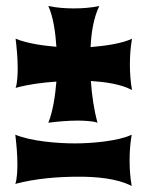

<svg xmlns="http://www.w3.org/2000/svg" viewBox="-20 -546 491 640"><path d="M311 -526C283 -520 255 -518 226 -518C198 -518 169 -520 141 -526C157 -492 165 -438 168 -390C120 -394 68 -402 32 -417C36 -384 39 -351 39 -318C39 -303 38 -268 32 -253C75 -265 122 -271 168 -274C164 -226 156 -173 141 -137C174 -141 206 -144 239 -144C254 -144 290 -143 305 -137C293 -181 286 -229 283 -276C330 -273 382 -266 420 -246C415 -274 413 -303 413 -331C413 -360 415 -388 420 -417C387 -401 331 -393 282 -389C284 -436 292 -487 311 -526ZM419 -97C373 -75 283 -68 230 -68C172 -68 84 -75 31 -97C35 -64 38 -31 38 2C38 17 37 52 31 67C98 49 173 43 243 43C298 43 369 48 419 74C414 46 412 17 412 -11C412 -40 414 -68 419 -97Z"/></svg>

Font: Spicy Rice
Style: Regular
Weight: 400
Designer: Astigmatic (AOETI)
Foundry: Astigmatic (AOETI)
Version: Version 1.000